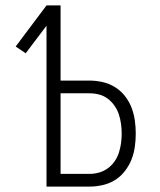

<svg xmlns="http://www.w3.org/2000/svg" viewBox="-20 -690 590 710"><path d="M152 0V-595L75 -493L38 -518L152 -670H204V-392H311Q335 -392 359.5 -386.5Q384 -381 405 -368Q426 -355 441.5 -335.5Q457 -316 466 -293Q475 -270 478.5 -245.5Q482 -221 482 -196Q482 -171 478.5 -146.5Q475 -122 466 -99.5Q457 -77 441.5 -57Q426 -37 405 -24Q384 -11 359.5 -5.5Q335 0 311 0ZM204 -47H311Q329 -47 346.5 -52Q364 -57 378.5 -67.5Q393 -78 403.5 -93Q414 -108 419.5 -125Q425 -142 427.5 -160Q430 -178 430 -196Q430 -214 427.5 -232Q425 -250 419.5 -267Q414 -284 403.5 -299Q393 -314 378.5 -325Q364 -336 346.5 -340.5Q329 -345 311 -345H204Z"/></svg>

Font: Lode Dark
Style: Regular
Weight: 400
Monospace: yes
Designer: Belleve Invis
Foundry: Belleve Invis
Version: Version 29.2.0; ttfautohint (v1.8.3)